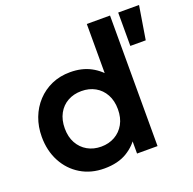

<svg xmlns="http://www.w3.org/2000/svg" viewBox="-129 -850 998 995"><g transform="rotate(-20 370.0 -352.5)"><path d="M282 15Q209 15 152.5 -19Q96 -53 64 -113Q32 -173 32 -250Q32 -305.5 50.2 -353.8Q68.5 -402 102.2 -438.2Q136 -474.5 182 -494.8Q228 -515 284 -515Q348.5 -515 397 -489.2Q445.5 -463.5 479.5 -416.5L451.5 -387.5V-720H579.5V0H466.5V-123.5L484.5 -94.5Q459 -47 408.5 -16Q358 15 282 15ZM305.5 -97Q347.5 -97 380.8 -115.8Q414 -134.5 433 -168.8Q452 -203 452 -250Q452 -297 433 -331.5Q414 -366 381 -384.5Q348 -403 305.5 -403Q263 -403 229.8 -384.5Q196.5 -366 177.8 -331.5Q159 -297 159 -250Q159 -203 178 -168.8Q197 -134.5 230 -115.8Q263 -97 305.5 -97ZM624.5 -536V-720H739.5L709.5 -536Z"/></g></svg>

Font: Geologica Cursive Medium
Style: Regular
Weight: 500
Designer: Sindre Bremnes, Frode Helland
Foundry: Monokrom Skriftforlag AS
Version: Version 1.010;gftools[0.9.28]